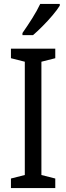

<svg xmlns="http://www.w3.org/2000/svg" viewBox="-20 -963 340 983"><path d="M263 0H36V-49L107 -67V-647L36 -665V-714H263V-665L192 -647V-67L263 -49ZM286 -934Q273 -913 249 -884.5Q225 -856 197.5 -828.5Q170 -801 149 -783H95V-794Q121 -831 145.5 -870Q170 -909 186 -943H286Z"/></svg>

Font: Noto Sans Lao Condensed
Style: Regular
Weight: 400
Width: 3
Designer: Monotype Design Team
Foundry: Monotype Imaging Inc.
Version: Version 2.003; ttfautohint (v1.8.4.7-5d5b)